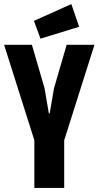

<svg xmlns="http://www.w3.org/2000/svg" viewBox="-20 -919 482 939"><path d="M294 0H148V-233L0 -700H136L198 -487L219 -364H223L244 -487L306 -700H442L294 -233ZM146 -817 329 -899 367 -788 178 -730Z"/></svg>

Font: Jockey One
Style: Regular
Weight: 400
Designer: TypeTogether
Foundry: TypeTogether
Version: Version 1.002